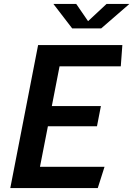

<svg xmlns="http://www.w3.org/2000/svg" viewBox="-20 -960 680 980"><path d="M32.5 0H479L513.5 -108.5H184L224.5 -315.5H475L495 -418.5H244.5L284 -621.5H596.5L604.5 -730H174.5ZM252.5 -940H369L429.5 -852L524 -940H640.5L496.5 -815H348.5Z"/></svg>

Font: Monaspace Krypton SemiBold
Style: Italic
Weight: 600
Italic angle: -11°
Designer: Riley Cran & the Lettermatic Team
Foundry: Lettermatic
Version: Version 1.101 (Monaspace Krypton)